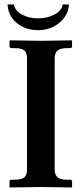

<svg xmlns="http://www.w3.org/2000/svg" viewBox="-20 -825 359 847"><path d="M284.2 -805.2Q279.8 -753.9 240.2 -722.9Q200.7 -691.9 148.9 -691.9Q92.8 -691.9 54.7 -722.9Q16.6 -753.9 13.2 -805.2H41Q46.9 -776.9 77.1 -760.5Q107.4 -744.1 148.9 -744.1Q188 -744.1 220 -760.7Q252 -777.3 256.8 -805.2ZM221.2 -76.2Q221.2 -54.2 233.6 -43.2Q246.1 -32.2 275.9 -32.2H290Q297.9 -32.2 297.9 -22.9V0L295.9 2Q196.3 0 160.2 0L23.9 2L22 0V-22.9Q22 -32.2 29.8 -32.2H43.9Q74.2 -32.2 86.7 -42.2Q99.1 -52.2 99.1 -76.2V-568.8Q99.1 -592.8 86.7 -602.8Q74.2 -612.8 43.9 -612.8H29.8Q26.9 -612.8 24.4 -615.2Q22 -617.7 22 -621.1V-645L23.9 -647Q121.1 -645 160.2 -645L295.9 -647L297.9 -645V-621.1Q297.9 -612.8 290 -612.8H275.9Q246.1 -612.8 233.6 -601.8Q221.2 -590.8 221.2 -568.8Z"/></svg>

Font: Linux Libertine G
Style: Semibold
Weight: 600
Designer: Philipp H. Poll
Foundry: Philipp H. Poll
Version: Version 5.1.1